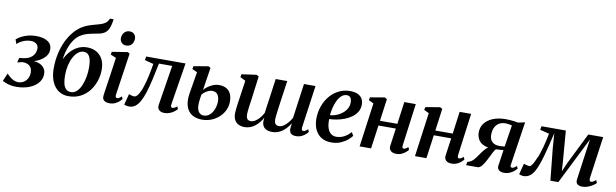

<svg xmlns="http://www.w3.org/2000/svg" viewBox="-58 -1428 6435 2007"><g transform="rotate(10 3159.5 -425.0)"><path d="M144 10.5Q103 10.5 71.8 3Q40.5 -4.5 20.5 -13.2Q0.5 -22 -7 -26.5L29 -111Q46 -92.5 65 -76.5Q84 -60.5 106 -50.8Q128 -41 151.5 -41Q183 -41 208.8 -56Q234.5 -71 249.8 -98.8Q265 -126.5 265 -163.5Q265 -190.5 254 -211.2Q243 -232 220 -243.8Q197 -255.5 160.5 -255.5L107 -242.5L120 -292.5L158.5 -297Q208.5 -303.5 237.2 -323.2Q266 -343 278.2 -369.2Q290.5 -395.5 290.5 -421Q290.5 -454.5 266.8 -471.8Q243 -489 212 -489Q189.5 -489 164.8 -483.8Q140 -478.5 114.8 -466Q89.5 -453.5 64.5 -430.5L48.5 -477.5Q75 -499.5 107 -515.5Q139 -531.5 176.2 -540.2Q213.5 -549 255.5 -549Q332 -549 377.8 -520.2Q423.5 -491.5 423.5 -435.5Q423.5 -402.5 407 -375.5Q390.5 -348.5 362.8 -328Q335 -307.5 299.5 -294Q264 -280.5 227 -275.5L222.5 -284Q279.5 -291.5 320.5 -278.5Q361.5 -265.5 383.5 -238Q405.5 -210.5 405.5 -174.5Q405.5 -129 383.2 -94.5Q361 -60 323.8 -36.8Q286.5 -13.5 240 -1.5Q193.5 10.5 144 10.5Z M1021 -862 1016.5 -829.5Q1009.5 -789.5 996.8 -761Q984 -732.5 960.8 -714.5Q937.5 -696.5 897 -688Q887 -686 875.8 -683.8Q864.5 -681.5 852 -679.5Q830 -675 804.2 -669.5Q778.5 -664 752 -654Q725.5 -644 699.5 -626.5Q669.5 -606.5 643.2 -569.2Q617 -532 597.8 -478.5Q578.5 -425 569.5 -356Q590.5 -402.5 624 -440.8Q657.5 -479 702.2 -501.8Q747 -524.5 801.5 -524.5Q858.5 -524.5 901 -500.2Q943.5 -476 967 -430.2Q990.5 -384.5 990.5 -320.5Q990.5 -260 971.2 -201Q952 -142 914.5 -93.8Q877 -45.5 821.5 -16.8Q766 12 694 12Q648 12 611.2 -6Q574.5 -24 548.2 -57.5Q522 -91 507.8 -139Q493.5 -187 493.5 -248Q493.5 -332 510 -405.8Q526.5 -479.5 555.2 -539.8Q584 -600 621.8 -645Q659.5 -690 702 -717Q735.5 -738.5 769.5 -750.8Q803.5 -763 835.8 -771.2Q868 -779.5 895.5 -788.2Q923 -797 944 -811Q965 -825 976.5 -849.5L981.5 -862ZM775 -473.5Q740.5 -473.5 712.5 -450Q684.5 -426.5 664.2 -387Q644 -347.5 633.2 -298Q622.5 -248.5 623 -195.5Q623 -146 631.8 -109.8Q640.5 -73.5 660.2 -54Q680 -34.5 712.5 -34.5Q748.5 -34.5 775.5 -60.5Q802.5 -86.5 820.5 -129Q838.5 -171.5 847.5 -222.2Q856.5 -273 856 -322Q855.5 -400.5 835 -437Q814.5 -473.5 775 -473.5Z M1128.5 10.5Q1105 10.5 1087.5 3Q1070 -4.5 1061.5 -19.5Q1053 -34.5 1055.5 -57Q1057.5 -74 1062 -105Q1066.5 -136 1072.8 -177.8Q1079 -219.5 1086.2 -267.8Q1093.5 -316 1100.8 -367.5Q1108 -419 1115 -469L1056 -493.5L1061.5 -523.5L1226 -549.5L1248.5 -537L1182.5 -91Q1180 -73 1185 -64.8Q1190 -56.5 1199 -56.5Q1209.5 -56.5 1220 -62.2Q1230.5 -68 1246.5 -83L1259 -57Q1251 -46.5 1233.8 -30.5Q1216.5 -14.5 1190 -2Q1163.5 10.5 1128.5 10.5ZM1195.5 -614.5Q1166.5 -614.5 1148 -634.5Q1129.5 -654.5 1130.5 -682.5Q1131.5 -718.5 1153 -742.5Q1174.5 -766.5 1210 -766.5Q1242 -766.5 1259.2 -746.8Q1276.5 -727 1276.5 -700.5Q1276.5 -664 1255.5 -639.2Q1234.5 -614.5 1195.5 -614.5Z M1770 -91Q1767 -70.5 1773.2 -63.5Q1779.5 -56.5 1787 -56.5Q1795.5 -56.5 1807.2 -62Q1819 -67.5 1834.5 -81L1847 -55Q1838 -42.5 1818.5 -27.2Q1799 -12 1772.2 -0.8Q1745.5 10.5 1714 10.5Q1676 10.5 1655.8 -8.8Q1635.5 -28 1641.5 -65.5L1709 -488H1568.5Q1549 -390 1530.8 -310.5Q1512.5 -231 1493.5 -171.2Q1474.5 -111.5 1452 -72Q1430 -32.5 1402.5 -12.2Q1375 8 1339 8Q1323 8 1306.5 4Q1290 0 1285.5 -3.5L1316 -119.5Q1320.5 -117.5 1329.5 -114.2Q1338.5 -111 1349.8 -108Q1361 -105 1371 -105Q1387 -105 1401.5 -120Q1416 -135 1428.2 -159.2Q1440.5 -183.5 1450.8 -213.2Q1461 -243 1469.5 -273Q1480 -312 1488.2 -351Q1496.5 -390 1502.2 -422.5Q1508 -455 1511 -474L1417.5 -498.5L1424.5 -537.5H1842Z M2113 11Q2068 11 2031.2 -3.2Q1994.5 -17.5 1970 -47.8Q1945.5 -78 1936.5 -125.2Q1927.5 -172.5 1938 -238L1976 -468.5L1922.5 -492.5L1928 -524L2083 -550L2107 -537.5L2069.5 -297Q2084 -314 2108.2 -332.5Q2132.5 -351 2163.5 -363.8Q2194.5 -376.5 2228.5 -376.5Q2269 -376.5 2300.5 -361Q2332 -345.5 2350 -311.8Q2368 -278 2368 -223Q2368 -175.5 2348 -133.2Q2328 -91 2292.8 -58.5Q2257.5 -26 2211.2 -7.5Q2165 11 2113 11ZM2122 -34.5Q2159.5 -34.5 2187 -59.5Q2214.5 -84.5 2229.5 -124Q2244.5 -163.5 2244.5 -206.5Q2244.5 -248.5 2226 -276.2Q2207.5 -304 2167 -304Q2150 -304 2130 -295.8Q2110 -287.5 2091.8 -274.2Q2073.5 -261 2061.5 -245Q2058 -224.5 2055.2 -203.2Q2052.5 -182 2050.5 -160.5Q2047 -117 2055.8 -89Q2064.5 -61 2082 -47.8Q2099.5 -34.5 2122 -34.5Z M2586 -286.5Q2583.5 -268 2580.2 -246Q2577 -224 2574.2 -202Q2571.5 -180 2569.5 -161Q2567.5 -142 2567.5 -129.5Q2567.5 -92 2580.2 -77Q2593 -62 2618.5 -62Q2641 -62 2665 -77.2Q2689 -92.5 2710.5 -117.5Q2732 -142.5 2747 -172.5Q2751.5 -206.5 2756.8 -244.5Q2762 -282.5 2767.5 -317.5Q2772.5 -354 2777.8 -392.5Q2783 -431 2788.2 -469Q2793.5 -507 2798.5 -541H2921Q2911.5 -475.5 2903.2 -417.5Q2895 -359.5 2888.2 -311Q2881.5 -262.5 2876.5 -225Q2871.5 -187.5 2868.8 -163.2Q2866 -139 2866 -129.5Q2866 -92 2878.8 -77Q2891.5 -62 2916.5 -62Q2940 -62 2964 -77.5Q2988 -93 3009.8 -118.5Q3031.5 -144 3047.5 -173.5L3098.5 -541H3221L3158 -92.5Q3156 -73.5 3161 -64.8Q3166 -56 3175.5 -56Q3185.5 -56 3196.2 -62.2Q3207 -68.5 3223.5 -83.5L3235.5 -57Q3228.5 -46 3211.2 -30Q3194 -14 3168 -2Q3142 10 3109 10Q3069 10 3051.8 -10.5Q3034.5 -31 3040 -69L3045 -115.5Q3030 -90.5 3010.8 -67.8Q2991.5 -45 2968 -27.2Q2944.5 -9.5 2916.5 0.5Q2888.5 10.5 2856 10.5Q2819.5 10.5 2794.8 -1.5Q2770 -13.5 2758.2 -37.2Q2746.5 -61 2749 -95.5L2751.5 -122Q2737.5 -96.5 2718.8 -73Q2700 -49.5 2676.5 -30.5Q2653 -11.5 2624.8 -0.5Q2596.5 10.5 2563 10.5Q2530.5 10.5 2503.2 -1.8Q2476 -14 2459.2 -40.5Q2442.5 -67 2442 -109.5Q2442 -125.5 2444 -148Q2446 -170.5 2449.2 -195.5Q2452.5 -220.5 2456 -244Q2459.5 -267.5 2462 -284.5L2488.5 -468L2431.5 -496.5L2437.5 -528L2594 -550L2618.5 -536.5Z M3699.5 -97Q3685.5 -76.5 3655.8 -51.2Q3626 -26 3583 -7.5Q3540 11 3486 11Q3433 11 3395.2 -7Q3357.5 -25 3334 -55.8Q3310.5 -86.5 3299.5 -125.2Q3288.5 -164 3288.5 -205Q3289 -277.5 3311.5 -340.5Q3334 -403.5 3374.2 -451Q3414.5 -498.5 3469 -525.5Q3523.5 -552.5 3587.5 -552.5Q3637 -552.5 3668.8 -537.5Q3700.5 -522.5 3715.8 -496.2Q3731 -470 3731.5 -437Q3732 -391.5 3711.5 -357Q3691 -322.5 3657 -298Q3623 -273.5 3582 -257.8Q3541 -242 3499 -234.5Q3457 -227 3421.5 -226Q3420 -191.5 3425 -161Q3430 -130.5 3442.5 -107Q3455 -83.5 3476 -70Q3497 -56.5 3526.5 -56.5Q3558.5 -56.5 3586 -66.8Q3613.5 -77 3636.8 -94.5Q3660 -112 3678.5 -132.5ZM3561 -504Q3529.5 -504 3505 -482Q3480.5 -460 3463.2 -424.8Q3446 -389.5 3435.8 -348Q3425.5 -306.5 3422.5 -267Q3448 -269 3475 -277.5Q3502 -286 3526.8 -300.8Q3551.5 -315.5 3571.2 -335.5Q3591 -355.5 3602.2 -380.8Q3613.5 -406 3613 -435.5Q3612.5 -470.5 3599 -487.2Q3585.5 -504 3561 -504Z M4226.5 -91Q4224 -72 4229 -64.2Q4234 -56.5 4242 -56.5Q4250.5 -56.5 4261 -61.8Q4271.5 -67 4287.5 -81L4300 -55Q4293 -45 4276 -29.5Q4259 -14 4232.8 -1.8Q4206.5 10.5 4173 10.5Q4150 10.5 4132 2.8Q4114 -5 4104.8 -21.5Q4095.5 -38 4099 -63L4125 -249H3940.5L3906 0H3784.5L3848.5 -467.5L3796 -492.5L3802 -523.5L3955.5 -549.5L3979.5 -535.5L3947.5 -300.5H4132L4164 -537H4286Z M4814 -91Q4811.5 -72 4816.5 -64.2Q4821.5 -56.5 4829.5 -56.5Q4838 -56.5 4848.5 -61.8Q4859 -67 4875 -81L4887.5 -55Q4880.5 -45 4863.5 -29.5Q4846.5 -14 4820.2 -1.8Q4794 10.5 4760.5 10.5Q4737.5 10.5 4719.5 2.8Q4701.5 -5 4692.2 -21.5Q4683 -38 4686.5 -63L4712.5 -249H4528L4493.5 0H4372L4436 -467.5L4383.5 -492.5L4389.5 -523.5L4543 -549.5L4567 -535.5L4535 -300.5H4719.5L4751.5 -537H4873.5Z M5439.5 -84 5452 -58Q5445 -49 5427 -32.5Q5409 -16 5381.2 -3Q5353.5 10 5318 10Q5283 10 5264 -6.2Q5245 -22.5 5247 -48.5L5272.5 -222.5Q5262.5 -221.5 5247.8 -220.5Q5233 -219.5 5218.2 -218.8Q5203.5 -218 5192.5 -217Q5180 -204 5168.8 -183Q5157.5 -162 5145.8 -137.2Q5134 -112.5 5120 -86.5Q5100.5 -49.5 5079.8 -24.8Q5059 0 5036 0H4915L4920.5 -35L4942 -42.5Q4963 -49 4981.5 -68.2Q5000 -87.5 5017.2 -112.5Q5034.5 -137.5 5052.5 -162.5Q5070.5 -187.5 5090.2 -206.2Q5110 -225 5134 -230.5L5152 -218.5Q5106.5 -219 5074.5 -230.5Q5042.5 -242 5023 -261.5Q5003.5 -281 4994.5 -306Q4985.5 -331 4985 -358.5Q4985 -416.5 5017.2 -458.2Q5049.5 -500 5107.5 -522.8Q5165.5 -545.5 5242 -545.5Q5259.5 -545.5 5281.5 -544Q5303.5 -542.5 5327.2 -539.8Q5351 -537 5373.5 -532.5L5444.5 -548L5374 -82Q5372 -67.5 5378.8 -62Q5385.5 -56.5 5392 -56.5Q5401 -56.5 5413.2 -63.5Q5425.5 -70.5 5439.5 -84ZM5278 -262 5314 -491Q5308 -493.5 5295.5 -496Q5283 -498.5 5268.8 -500.2Q5254.5 -502 5241.5 -502Q5208.5 -502 5180.2 -486.8Q5152 -471.5 5134.8 -439.5Q5117.5 -407.5 5117.5 -356.5Q5117.5 -312 5144.2 -285Q5171 -258 5220 -258Q5229 -258 5240.5 -258.5Q5252 -259 5262.5 -260.2Q5273 -261.5 5278 -262Z M6144.5 10.5Q6114.5 10.5 6095.8 -5.5Q6077 -21.5 6082.5 -56.5L6120.5 -329L6143.5 -489.5L6066.5 -336L5895 7H5810.5L5776.5 -327.5L5764.5 -489Q5748 -418 5732.5 -355Q5717 -292 5702 -239Q5687 -186 5671.5 -143.8Q5656 -101.5 5640 -72Q5618.5 -32.5 5590.2 -12.2Q5562 8 5524.5 8Q5516.5 8 5506.5 6Q5496.5 4 5488.2 1.5Q5480 -1 5477.5 -3.5L5507.5 -120Q5511.5 -117.5 5523.5 -114Q5535.5 -110.5 5548.8 -107.8Q5562 -105 5568.5 -105Q5576 -105 5583.8 -112.8Q5591.5 -120.5 5599.8 -133.2Q5608 -146 5615.5 -162Q5623 -178 5630 -194Q5642.5 -216.5 5654.2 -250.5Q5666 -284.5 5676.8 -324.2Q5687.5 -364 5696.2 -403Q5705 -442 5711 -474L5613.5 -498.5L5620.5 -537.5H5878.5L5905 -210L5911 -111L5955 -210L6117 -537.5H6275L6213.5 -98Q6211.5 -85 6212.8 -75.5Q6214 -66 6218.2 -61Q6222.5 -56 6230 -56Q6241.5 -56 6255 -63.8Q6268.5 -71.5 6281 -83.5L6293.5 -53.5Q6286 -44.5 6264.8 -29.2Q6243.5 -14 6212.5 -1.8Q6181.5 10.5 6144.5 10.5Z"/></g></svg>

Font: Merriweather 60pt SemiBold
Style: Italic
Weight: 600
Italic angle: -7.8°
Version: Version 2.101